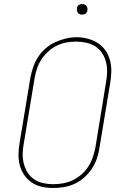

<svg xmlns="http://www.w3.org/2000/svg" viewBox="-20 -932 640 960"><path d="M246 8Q217 8 189.5 2Q162 -4 139.5 -19Q117 -34 101.5 -56.5Q86 -79 79 -105.5Q72 -132 72.5 -160.5Q73 -189 78 -218L132 -544Q137 -570 146 -596.5Q155 -623 170.5 -647Q186 -671 208 -690Q230 -709 256 -721Q282 -733 309.5 -739.5Q337 -746 363 -746Q391 -746 419 -738.5Q447 -731 469.5 -716.5Q492 -702 507.5 -679.5Q523 -657 530 -630.5Q537 -604 536.5 -575Q536 -546 531 -517L477 -191Q473 -164 464 -138Q455 -112 439 -88Q423 -64 401 -44.5Q379 -25 353 -13Q327 -1 299.5 3.5Q272 8 246 8ZM246 -11Q270 -11 295.5 -15.5Q321 -20 344 -31Q367 -42 387.5 -60Q408 -78 422 -100Q436 -122 444 -146Q452 -170 457 -194L510 -520Q515 -546 515.5 -572Q516 -598 510 -622Q504 -646 490.5 -666.5Q477 -687 456.5 -700Q436 -713 411 -718.5Q386 -724 360 -724Q336 -724 311.5 -719.5Q287 -715 263.5 -703.5Q240 -692 220.5 -674Q201 -656 187 -634.5Q173 -613 165 -589Q157 -565 153 -541L99 -215Q94 -189 93.5 -163.5Q93 -138 99 -114Q105 -90 118 -69.5Q131 -49 151 -35.5Q171 -22 195.5 -16.5Q220 -11 246 -11ZM391 -859Q384 -859 378.5 -861Q373 -863 369.5 -868Q366 -873 365 -879Q364 -885 365 -891Q365 -896 367.5 -900Q370 -904 373.5 -906.5Q377 -909 381.5 -910.5Q386 -912 391 -912Q397 -912 403 -909.5Q409 -907 412.5 -902Q416 -897 417 -891Q418 -885 417 -879Q416 -874 413.5 -870Q411 -866 407.5 -863.5Q404 -861 399.5 -860Q395 -859 391 -859Z"/></svg>

Font: Iosevka Etoile Thin Oblique
Style: Regular
Weight: 100
Italic angle: -9°
Designer: Belleve Invis
Foundry: Belleve Invis
Version: Version 15.5.2; ttfautohint (v1.8.4)